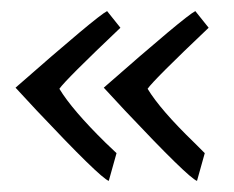

<svg xmlns="http://www.w3.org/2000/svg" viewBox="-20 -447 422 346"><path d="M197 -397Q98 -303 87 -287Q110 -249 170 -190L190 -171L176 -121Q160 -127 46 -248L8 -289Q155 -418 173 -427ZM356 -397Q257 -303 246 -287Q269 -249 330 -190L349 -171L335 -121Q319 -127 205 -248L167 -289Q314 -418 332 -427Z"/></svg>

Font: Marck Script
Style: Regular
Weight: 400
Designer: Denis Masharov, Marck Fogel
Foundry: Denis Masharov
Version: Version 1.002